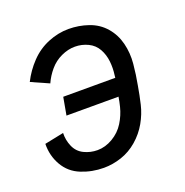

<svg xmlns="http://www.w3.org/2000/svg" viewBox="-104 -633 708 735"><g transform="rotate(-20 250.0 -265.0)"><path d="M198 8Q150 8 106.5 -9.5Q63 -27 40 -67Q17 -107 18 -155L96 -171Q95 -142 106.5 -115.5Q118 -89 143.5 -76.5Q169 -64 198 -64Q230 -64 260.5 -82Q291 -100 309 -129Q327 -158 335 -190Q340 -210 343 -229H131L144 -301H356L357 -311Q361 -339 358 -367Q355 -395 342 -418.5Q329 -442 304 -454Q279 -466 251 -466Q223 -466 195 -453Q167 -440 147 -416.5Q127 -393 115 -366L43 -398Q63 -438 94.5 -471Q126 -504 167.5 -521Q209 -538 251 -538Q293 -538 332 -524.5Q371 -511 397 -481Q423 -451 433 -411Q443 -371 439 -328Q435 -285 427 -243Q421 -207 412.5 -171Q404 -135 385 -101.5Q366 -68 336 -42Q306 -16 270 -4Q234 8 198 8Z"/></g></svg>

Font: Iosevka SS08
Style: Italic
Weight: 400
Italic angle: -10°
Monospace: yes
Designer: Belleve Invis
Foundry: Belleve Invis
Version: 2.1.0; ttfautohint (v1.8.2)